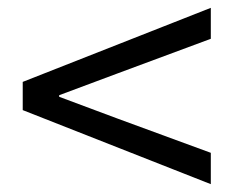

<svg xmlns="http://www.w3.org/2000/svg" viewBox="-20 -616 595 490"><path d="M518 -146 38 -335V-407L518 -596V-517L281 -429L131 -373V-369L281 -313L518 -226Z"/></svg>

Font: Source Han Sans
Style: Regular
Weight: 400
Designer: Ryoko NISHIZUKA Ë•øÂ°öÊ∂ºÂ≠ê (kana, bopomofo & ideographs); Paul D. Hunt (Latin, Greek & Cyrillic); Sandoll Communicatio
Foundry: Adobe
Version: Version 2.004;hotconv 1.0.118;makeotfexe 2.5.65603